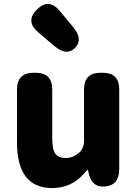

<svg xmlns="http://www.w3.org/2000/svg" viewBox="-20 -937 694 971"><path d="M244 14Q66 14 66 -217V-485Q66 -569 150 -569H160Q244 -569 244 -485V-239Q244 -182 259.5 -160Q275 -138 310 -138Q340 -138 361 -151Q382 -164 389 -174Q405 -196 405 -223V-485Q405 -569 489 -569H499Q583 -569 583 -485V-82Q583 0 511 6Q440 12 427 -69Q425 -78 423 -78Q421 -78 407 -62Q344 14 244 14ZM359 -694Q316 -652 254 -705L173 -774Q107 -830 167 -889Q226 -948 282 -882L350 -800Q402 -737 359 -694Z"/></svg>

Font: Resource Han Rounded TW Heavy
Style: Regular
Weight: 900
Designer: Cyano Hao (round all glyphs); Ryoko NISHIZUKA 西塚涼子 (kana, bopomofo & ideographs); Paul D. Hunt (Latin, Greek & Cyrillic)
Foundry: Cyano Hao
Version: 0.990